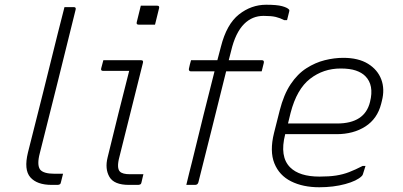

<svg xmlns="http://www.w3.org/2000/svg" viewBox="-20 -780 1700 810"><path d="M224 -640Q231 -668 238 -695Q245 -722 252 -750H291Q302 -750 299 -739Q262 -588 224 -436.5Q186 -285 148 -134Q135 -85 149 -65Q163 -47 210 -47H246L237 -11Q236 -4 231.5 -2Q227 0 223 0H198Q136 0 108 -32Q80 -64 98 -137Q130 -262 161.5 -388.5Q193 -515 224 -640Z M416 -526H575Q586 -526 583 -515Q558 -417 534 -319Q510 -221 484 -119Q471 -71 486 -56Q497 -45 528 -45H585Q583 -36 581 -28.5Q579 -21 577 -11Q576 -4 571.5 -2Q567 0 563 0H524Q461 0 441.5 -34Q422 -68 434 -116Q457 -211 479.5 -301Q502 -391 525 -481H415Q404 -481 407 -492Q409 -500 411.5 -509Q414 -518 416 -526ZM574 -756H643Q654 -756 651 -745L634 -676H565Q554 -676 557 -687Z M817 -11Q814 0 803 0H766Q772 -24 778 -49.5Q784 -75 791 -101Q815 -200 838.5 -294.5Q862 -389 885 -479H785Q780 -479 778 -482.5Q776 -486 777 -490Q779 -500 781 -508Q783 -516 786 -526H897Q901 -540 904.5 -554.5Q908 -569 912 -583Q936 -678 988 -719Q1040 -760 1103 -760Q1148 -760 1170 -754Q1192 -748 1199 -740Q1202 -737 1200 -731L1191 -695H1179Q1162 -704 1143.5 -708.5Q1125 -713 1092 -713Q1044 -713 1010 -679Q973 -642 955 -565L945 -526H1085Q1095 -526 1093 -515Q1091 -505 1088.5 -497Q1086 -489 1084 -479H934Q903 -355 873.5 -236Q844 -117 817 -11Z M1428 -536Q1492 -536 1532.5 -511Q1573 -486 1588.5 -445Q1604 -404 1591 -354L1588 -342Q1572 -279 1521.5 -246.5Q1471 -214 1400 -214H1183V-213Q1159 -119 1204 -74Q1243 -35 1328 -35Q1369 -35 1398 -39.5Q1427 -44 1453 -54Q1479 -64 1510 -80H1522Q1520 -72 1516.5 -62.5Q1513 -53 1511 -45Q1510 -41 1506 -37Q1486 -17 1436.5 -3.5Q1387 10 1327 10Q1258 10 1208 -15Q1158 -40 1137.5 -91Q1117 -142 1136 -219L1160 -314Q1177 -381 1206 -424.5Q1235 -468 1272.5 -492Q1310 -516 1350 -526Q1390 -536 1428 -536ZM1417 -491Q1344 -491 1288 -447.5Q1232 -404 1206 -304L1195 -259H1402Q1519 -259 1541 -350Q1559 -421 1521 -459Q1506 -474 1481 -482.5Q1456 -491 1417 -491Z"/></svg>

Font: Recursive Sn Lnr St Lt
Style: Italic
Weight: 300
Italic angle: -15°
Version: Version 1.079;hotconv 1.0.112;makeotfexe 2.5.65598; ttfautoh